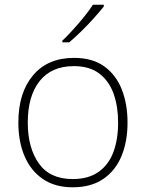

<svg xmlns="http://www.w3.org/2000/svg" viewBox="-20 -786 621 816"><path d="M522 -265Q522 -185 496.5 -123Q471 -61 419 -25.5Q367 10 289 10Q214 10 162.5 -25Q111 -60 84.5 -122Q58 -184 58 -265Q58 -392 120.5 -466Q183 -540 294 -540Q373 -540 423 -504Q473 -468 497.5 -406Q522 -344 522 -265ZM98 -265Q98 -158 145 -91.5Q192 -25 289 -25Q356 -25 399 -55.5Q442 -86 462 -140Q482 -194 482 -265Q482 -333 463 -387Q444 -441 402.5 -473Q361 -505 294 -505Q199 -505 148.5 -441.5Q98 -378 98 -265ZM421 -758Q404 -737 379.5 -709.5Q355 -682 327 -654.5Q299 -627 274 -606H245V-613Q266 -633 291 -660.5Q316 -688 338.5 -716Q361 -744 375 -766H421Z"/></svg>

Font: Noto Sans Lao UI ExtLt
Style: Regular
Weight: 200
Designer: Monotype Design Team
Foundry: Monotype Imaging Inc.
Version: Version 2.000; ttfautohint (v1.8.4.7-5d5b)